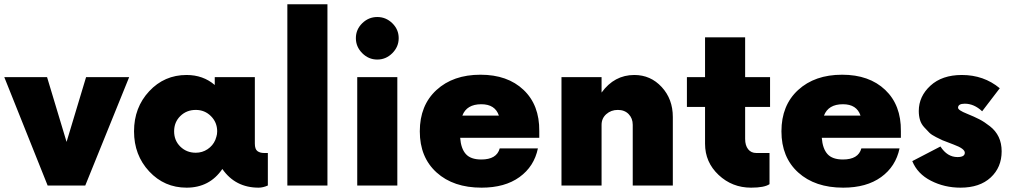

<svg xmlns="http://www.w3.org/2000/svg" viewBox="-31 -856 4661 886"><path d="M366.2 -500H565L362.5 0H188.8L-11.2 -500H186.2L276.2 -201.2Z M1187.5 -150H1205V0Q1182.5 10 1162.5 10Q1055 10 995 -76.2Q936.2 10 830 10Q727.5 10 657.5 -65Q587.5 -140 587.5 -250Q587.5 -360 657.5 -435Q727.5 -510 830 -510Q906.2 -510 960 -463.8V-500H1145V-193.8Q1145 -167.5 1156.9 -158.8Q1168.8 -150 1187.5 -150ZM872.5 -151.2Q902.5 -151.2 926.9 -167.5Q951.2 -183.8 962.5 -210L967.5 -225Q971.2 -236.2 971.2 -250Q971.2 -291.2 942.5 -320Q913.8 -348.8 872.5 -348.8Q830 -348.8 801.2 -320.6Q772.5 -292.5 772.5 -250Q772.5 -207.5 801.2 -179.4Q830 -151.2 872.5 -151.2Z M1295 0V-836.2H1480V0Z M1779.4 -610.6Q1750 -581.2 1710 -581.2Q1670 -581.2 1640.6 -610.6Q1611.2 -640 1611.2 -680Q1611.2 -720 1640.6 -748.8Q1670 -777.5 1710 -777.5Q1750 -777.5 1779.4 -748.8Q1808.8 -720 1808.8 -680Q1808.8 -640 1779.4 -610.6ZM1617.5 0V-500H1802.5V0Z M2186.2 -511.2Q2311.2 -511.2 2385 -441.2Q2458.8 -371.2 2457.5 -251.2V-220H2092.5Q2096.2 -170 2118.8 -145Q2141.2 -120 2190 -120Q2261.2 -120 2275 -171.2H2451.2Q2433.8 -87.5 2366.2 -38.8Q2298.8 10 2191.2 10Q2061.2 10 1983.8 -60Q1906.2 -130 1906.2 -250Q1906.2 -370 1983.1 -440.6Q2060 -511.2 2186.2 -511.2ZM2190 -375Q2122.5 -375 2102.5 -322.5H2271.2Q2253.8 -375 2190 -375Z M2896.2 -510Q2971.2 -510 3022.5 -454.4Q3073.8 -398.8 3073.8 -316.2V0H2888.8V-280Q2888.8 -310 2870 -329.4Q2851.2 -348.8 2820 -348.8Q2788.8 -348.8 2766.9 -329.4Q2745 -310 2745 -280V0H2560V-500H2745V-428.8Q2803.8 -510 2896.2 -510Z M3522.5 -362.5H3407.5V-215Q3407.5 -185 3421.2 -167.5Q3435 -150 3458.8 -150H3520V-6.2Q3496.2 10 3435 10Q3347.5 10 3285 -48.8Q3222.5 -107.5 3222.5 -192.5V-362.5H3138.8V-500H3222.5V-683.8H3407.5V-500H3522.5Z M3855 -511.2Q3980 -511.2 4053.8 -441.2Q4127.5 -371.2 4126.2 -251.2V-220H3761.2Q3765 -170 3787.5 -145Q3810 -120 3858.8 -120Q3930 -120 3943.8 -171.2H4120Q4102.5 -87.5 4035 -38.8Q3967.5 10 3860 10Q3730 10 3652.5 -60Q3575 -130 3575 -250Q3575 -370 3651.9 -440.6Q3728.8 -511.2 3855 -511.2ZM3858.8 -375Q3791.2 -375 3771.2 -322.5H3940Q3922.5 -375 3858.8 -375Z M4401.2 10Q4327.5 10 4265 -21.9Q4202.5 -53.8 4178.8 -112.5L4308.8 -180Q4340 -131.2 4387.5 -131.2Q4421.2 -131.2 4421.2 -151.2Q4421.2 -170 4370 -188.8L4347.5 -197.5Q4326.2 -205 4318.1 -208.8Q4310 -212.5 4288.8 -223.1Q4267.5 -233.8 4257.5 -243.8Q4247.5 -253.8 4233.8 -268.8Q4220 -283.8 4214.4 -302.5Q4208.8 -321.2 4208.8 -343.8Q4208.8 -411.2 4262.5 -460.6Q4316.2 -510 4407.5 -510Q4508.8 -510 4582.5 -448.8L4501.2 -342.5Q4463.8 -377.5 4421.2 -377.5Q4390 -377.5 4390 -358.8Q4390 -347.5 4431.2 -331.2Q4465 -317.5 4488.1 -305.6Q4511.2 -293.8 4537.5 -273.1Q4563.8 -252.5 4577.5 -223.8Q4591.2 -195 4591.2 -157.5Q4591.2 -83.8 4540.6 -36.9Q4490 10 4401.2 10Z"/></svg>

Font: Now Black
Style: Regular
Weight: 900
Designer: Alfredo Marco Pradil
Foundry: Alfredo Marco Pradil
Version: Version 1.002;PS 001.002;hotconv 1.0.88;makeotf.lib2.5.64775